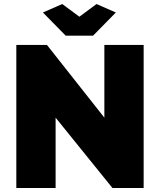

<svg xmlns="http://www.w3.org/2000/svg" viewBox="-20 -933 794 953"><path d="M289 -913 374 -850 459 -913 555 -871 442 -756H306L193 -871ZM256 -349V0H61V-710H213L498 -349V-710H693V0H538Z"/></svg>

Font: Raleway-v4020 Black
Style: Regular
Weight: 900
Designer: Matt McInerney, Pablo Impallari, Rodrigo Fuenzalida
Foundry: Matt McInerney, Pablo Impallari, Rodrigo Fuenzalida
Version: Version 4.020;PS 004.020;hotconv 1.0.88;makeotf.lib2.5.64775